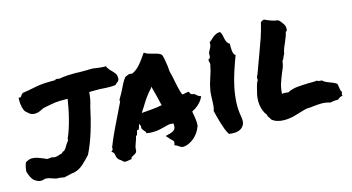

<svg xmlns="http://www.w3.org/2000/svg" viewBox="-91 -875 2129 1161"><g transform="rotate(-15 974.0 -294.5)"><path d="M472.7 -453.1Q470.7 -427.7 466.8 -408.2Q462.9 -388.7 456.1 -367.2Q439.5 -288.1 417.5 -216.8Q395.5 -145.5 367.2 -88.9Q341.8 -60.5 317.9 -39.1Q293.9 -17.6 264.6 -8.8Q250 -6.8 238.8 -4.4Q227.5 -2 216.8 1Q211.9 2 206.5 2.9Q201.2 3.9 196.3 5.9Q181.6 2.9 168.5 1.5Q155.3 0 144.5 0L131.8 -3.9Q122.1 -6.8 116.7 -8.8Q111.3 -10.7 106.9 -12.2Q102.5 -13.7 97.2 -14.6Q91.8 -15.6 80.1 -16.6Q65.4 -10.7 52.7 -10.7Q35.2 -10.7 14.6 -25.4Q-5.9 -40 -19.5 -87.9Q-17.6 -106.4 -14.2 -120.6Q-10.7 -134.8 -6.8 -142.6Q16.6 -156.2 32.2 -156.2Q50.8 -156.2 67.9 -150.4Q85 -144.5 101.6 -137.7Q109.4 -134.8 112.3 -132.8Q115.2 -130.9 117.2 -129.9Q119.1 -128.9 121.6 -128.9Q124 -128.9 131.8 -128.9Q136.7 -128.9 140.1 -129.4Q143.6 -129.9 147.5 -130.9L157.2 -129.9Q163.1 -127 170.9 -127Q180.7 -127 195.3 -131.8Q202.1 -134.8 206.5 -135.7Q210.9 -136.7 215.8 -137.7L223.6 -145.5Q232.4 -148.4 236.8 -152.3Q241.2 -156.2 244.6 -161.1Q248 -166 251 -171.9Q253.9 -177.7 258.8 -184.6Q262.7 -189.5 266.1 -194.3Q269.5 -199.2 273.4 -204.1V-213.9Q286.1 -242.2 295.9 -272.9Q305.7 -303.7 313.5 -335Q321.3 -366.2 326.7 -395.5Q332 -424.8 335.9 -448.2H326.2Q301.8 -448.2 286.1 -447.8Q270.5 -447.3 257.8 -445.8Q245.1 -444.3 231 -441.4Q216.8 -438.5 195.3 -434.6L180.7 -431.6Q166 -423.8 151.4 -418Q136.7 -412.1 122.1 -412.1Q96.7 -412.1 79.1 -431.6Q60.5 -444.3 57.6 -464.8Q52.7 -470.7 54.7 -478.5Q50.8 -490.2 50.8 -499.5Q50.8 -508.8 50.8 -516.6V-530.3H63.5Q68.4 -535.2 70.3 -537.6Q72.3 -540 73.2 -543.9L84 -552.7Q100.6 -554.7 118.7 -558.1Q136.7 -561.5 156.2 -565.4Q174.8 -569.3 188 -571.3Q201.2 -573.2 213.4 -574.2Q225.6 -575.2 238.8 -575.7Q252 -576.2 269.5 -576.2H292Q294.9 -580.1 298.3 -580.6Q301.8 -581.1 303.7 -581.1Q308.6 -581.1 311.5 -580.1Q314.5 -579.1 316.4 -578.1Q343.8 -583 367.2 -584.5Q390.6 -585.9 409.2 -585.9Q418.9 -585.9 427.2 -585.9Q435.5 -585.9 443.4 -585H475.6H497.1Q502 -585.9 512.7 -585.9Q528.3 -585.9 532.7 -585.4Q537.1 -585 548.8 -583Q562.5 -581.1 573.7 -579.6Q585 -578.1 596.7 -578.1H611.3L614.3 -568.4L622.1 -558.6Q624 -553.7 628.4 -549.8Q632.8 -545.9 637.7 -541Q647.5 -531.2 656.7 -518.6Q666 -505.9 663.1 -480.5L656.2 -469.7Q651.4 -467.8 644.5 -460.9L635.7 -453.1Q625 -452.1 617.2 -451.7Q609.4 -451.2 601.6 -451.2Q586.9 -451.2 571.8 -452.1Q556.6 -453.1 540 -454.1Q531.2 -454.1 526.4 -454.1Q521.5 -454.1 517.1 -454.1Q512.7 -454.1 507.8 -454.1Q502.9 -454.1 495.1 -454.1Q487.3 -454.1 483.4 -454.1Q479.5 -454.1 472.7 -453.1Z M1050.8 -82Q1044.9 -65.4 1033.7 -48.3Q1022.5 -31.2 1007.3 -18.1Q992.2 -4.9 973.6 3.9Q955.1 12.7 934.6 13.7Q921.9 10.7 917.5 7.3Q913.1 3.9 908.2 1Q905.3 -1 902.8 -2.4Q900.4 -3.9 898.4 -4.9L886.7 -9.8L890.6 -22.5Q892.6 -30.3 889.6 -34.7Q886.7 -39.1 877.9 -46.9Q875 -49.8 872.1 -52.7Q869.1 -55.7 867.2 -58.6L850.6 -77.1L877 -84Q901.4 -90.8 909.7 -101.6Q918 -112.3 916 -137.7Q896.5 -141.6 883.3 -138.7Q870.1 -135.7 856.4 -131.8Q838.9 -127 820.8 -123.5Q802.7 -120.1 781.2 -120.1Q773.4 -120.1 766.6 -120.6Q759.8 -121.1 752 -122.1L742.2 -124Q740.2 -134.8 738.3 -136.2Q736.3 -137.7 734.4 -139.6Q729.5 -144.5 724.1 -152.8Q718.8 -161.1 721.7 -173.8Q716.8 -182.6 715.8 -191.4Q710 -179.7 707 -167L703.1 -157.2L693.4 -155.3Q691.4 -154.3 690.4 -150.9Q689.5 -147.5 689.5 -145.5L684.6 -128.9Q682.6 -127 680.7 -125.5Q678.7 -124 676.8 -122.1Q674.8 -113.3 671.9 -104.5Q668.9 -95.7 666 -87.9Q661.1 -75.2 657.7 -63Q654.3 -50.8 655.3 -39.1L651.4 -28.3Q646.5 -22.5 640.6 -19Q634.8 -15.6 628.9 -12.7Q627 -10.7 623.5 -9.3Q620.1 -7.8 618.2 -6.8L615.2 3.9L603.5 5.9Q592.8 7.8 588.4 8.8Q584 9.8 578.1 9.8L568.4 8.8Q557.6 0 551.8 -5.4Q545.9 -10.7 538.1 -15.6Q529.3 -27.3 528.3 -33.2Q527.3 -39.1 526.4 -43.9Q524.4 -49.8 523.9 -53.7Q523.4 -57.6 521.5 -59.6L508.8 -71.3L519.5 -80.1L520.5 -96.7Q540 -146.5 562 -192.4Q584 -238.3 607.4 -286.1Q615.2 -301.8 622.6 -317.4Q629.9 -333 637.7 -348.6Q636.7 -351.6 636.7 -355.5Q636.7 -359.4 638.7 -364.3Q649.4 -380.9 656.2 -394Q663.1 -407.2 669.9 -420.9Q677.7 -437.5 686 -453.1Q694.3 -468.8 707 -485.4L722.7 -492.2Q725.6 -493.2 729.5 -494.6Q733.4 -496.1 738.3 -496.1L752.9 -494.1Q780.3 -506.8 800.8 -529.8Q821.3 -552.7 842.8 -585L852.5 -598.6L865.2 -590.8Q870.1 -587.9 878.9 -585.4Q887.7 -583 897.5 -580.1Q915 -576.2 930.7 -571.3Q946.3 -566.4 956.1 -556.6Q961.9 -541 962.9 -533.2Q963.9 -525.4 965.8 -517.6Q968.8 -501 971.2 -484.4Q973.6 -467.8 974.6 -447.3Q979.5 -430.7 982.9 -414.6Q986.3 -398.4 989.3 -381.8Q994.1 -358.4 999 -336.4Q1003.9 -314.5 1011.7 -294.9Q1019.5 -294.9 1021.5 -293.9Q1026.4 -295.9 1031.7 -296.9Q1037.1 -297.9 1043.9 -298.8L1054.7 -299.8L1058.6 -290Q1059.6 -285.2 1068.4 -280.3Q1081.1 -279.3 1086.9 -274.9Q1092.8 -270.5 1097.7 -265.6Q1101.6 -261.7 1105.5 -259.8L1120.1 -253.9L1112.3 -239.3Q1102.5 -221.7 1084.5 -205.6Q1066.4 -189.5 1043.9 -178.7Q1044.9 -172.9 1045.4 -167.5Q1045.9 -162.1 1047.9 -156.2Q1050.8 -139.6 1052.7 -122.1Q1054.7 -104.5 1052.7 -85.9ZM768.6 -251Q797.9 -252.9 821.8 -255.4Q845.7 -257.8 875 -263.7Q868.2 -293 860.4 -324.7Q852.5 -356.4 843.8 -387.7L837.9 -377.9Q818.4 -357.4 800.3 -332Q782.2 -306.6 769.5 -284.2Q763.7 -275.4 757.8 -266.6Q752 -257.8 747.1 -249Q752.9 -250 758.3 -250Q763.7 -250 768.6 -251Z M1322.3 -68.4Q1327.1 -39.1 1318.8 -22.5Q1310.5 -5.9 1295.4 2.4Q1280.3 10.7 1260.7 11.7Q1241.2 12.7 1223.6 9.8Q1213.9 -3.9 1206.1 -24.4Q1198.2 -44.9 1191.4 -66.9Q1184.6 -88.9 1179.2 -110.4Q1173.8 -131.8 1169.9 -148.4Q1174.8 -160.2 1176.3 -175.3Q1177.7 -190.4 1178.2 -206.1Q1178.7 -221.7 1179.2 -237.8Q1179.7 -253.9 1181.6 -268.6Q1188.5 -309.6 1201.7 -346.7Q1214.8 -383.8 1222.7 -423.8Q1224.6 -432.6 1221.2 -440.4Q1217.8 -448.2 1219.7 -455.1Q1220.7 -459 1225.6 -460.4Q1230.5 -461.9 1231.4 -466.8Q1234.4 -477.5 1232.9 -484.4Q1231.4 -491.2 1236.3 -501Q1241.2 -508.8 1248.5 -523.9Q1255.9 -539.1 1253.9 -555.7Q1262.7 -561.5 1270.5 -569.3Q1278.3 -577.1 1286.6 -583.5Q1294.9 -589.8 1305.2 -594.7Q1315.4 -599.6 1330.1 -599.6Q1337.9 -589.8 1340.3 -578.1Q1342.8 -566.4 1345.2 -554.7Q1347.7 -543 1352.5 -532.7Q1357.4 -522.5 1369.1 -516.6Q1369.1 -508.8 1369.1 -497.1Q1369.1 -485.4 1370.1 -474.1Q1371.1 -462.9 1374.5 -453.6Q1377.9 -444.3 1385.7 -441.4Q1368.2 -394.5 1353 -348.6Q1337.9 -302.7 1328.1 -256.3Q1318.4 -210 1315.9 -163.1Q1313.5 -116.2 1322.3 -68.4Z M1693.4 -10.7Q1666 -2 1633.8 6.8Q1601.6 15.6 1569.3 15.6Q1520.5 15.6 1492.2 -8.8Q1487.3 -19.5 1483.4 -23.4Q1480.5 -27.3 1478 -31.7Q1475.6 -36.1 1474.6 -43.9Q1462.9 -57.6 1456.1 -75.7Q1449.2 -93.8 1446.8 -112.8Q1444.3 -131.8 1445.8 -151.4Q1447.3 -170.9 1452.1 -188.5Q1454.1 -192.4 1454.6 -196.3Q1455.1 -200.2 1456.1 -205.1Q1460 -220.7 1464.4 -235.4Q1468.8 -250 1476.6 -260.7Q1472.7 -269.5 1476.6 -280.3Q1480.5 -291 1485.4 -299.8Q1499 -336.9 1508.3 -362.8Q1517.6 -388.7 1527.3 -414.1Q1543.9 -458 1558.6 -501Q1573.2 -543.9 1585 -593.8Q1592.8 -598.6 1596.7 -600.6Q1602.5 -602.5 1606.4 -603.5Q1624 -594.7 1647.5 -586.4Q1670.9 -578.1 1686.5 -578.1Q1694.3 -573.2 1696.3 -570.8Q1698.2 -568.4 1700.2 -566.4Q1710.9 -553.7 1718.8 -540.5Q1726.6 -527.3 1723.6 -505.9Q1717.8 -497.1 1714.8 -497.1Q1710 -477.5 1704.6 -463.9Q1699.2 -450.2 1693.4 -436.5Q1686.5 -421.9 1680.7 -407.2Q1674.8 -392.6 1670.9 -371.1Q1667 -366.2 1665.5 -362.3Q1664.1 -358.4 1662.1 -353.5Q1660.2 -348.6 1657.7 -343.3Q1655.3 -337.9 1650.4 -334Q1647.5 -308.6 1641.1 -293Q1634.8 -277.3 1627.9 -261.7Q1616.2 -233.4 1606.9 -205.1Q1597.7 -176.8 1595.7 -140.6Q1600.6 -142.6 1605 -142.6Q1609.4 -142.6 1613.3 -142.6Q1622.1 -142.6 1633.8 -139.6Q1663.1 -155.3 1697.8 -158.2Q1732.4 -161.1 1766.6 -162.1Q1780.3 -162.1 1793.9 -162.1Q1807.6 -162.1 1819.3 -164.1Q1828.1 -159.2 1830.6 -158.7Q1833 -158.2 1837.9 -158.2Q1844.7 -158.2 1849.6 -157.2Q1861.3 -146.5 1872.1 -141.6Q1882.8 -136.7 1894.5 -132.8Q1905.3 -128.9 1915.5 -124.5Q1925.8 -120.1 1935.5 -112.3L1942.4 -70.3Q1949.2 -61.5 1948.2 -58.6Q1948.2 -50.8 1944.3 -46.9L1946.3 -36.1Q1931.6 -33.2 1926.3 -29.3Q1920.9 -25.4 1916 -20.5Q1908.2 -19.5 1904.8 -19.5Q1901.4 -19.5 1898.4 -19.5Q1884.8 -19.5 1865.2 -14.6Q1838.9 -23.4 1810.5 -23.4Q1799.8 -23.4 1788.1 -22.5Q1776.4 -21.5 1764.6 -20.5Q1752.9 -18.6 1740.7 -17.6Q1728.5 -16.6 1715.8 -16.6Z"/></g></svg>

Font: Permanent Marker
Style: Regular
Weight: 400
Designer: Font Diner, Inc
Foundry: Font Diner, Inc
Version: Version 1.000